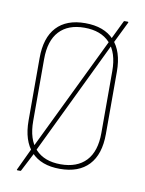

<svg xmlns="http://www.w3.org/2000/svg" viewBox="-85 -763 657 871"><g transform="rotate(10 244.0 -327.5)"><path d="M56 48Q55 48 54 47Q53 46 54 44L104 -62L110 -73L365 -600L369 -608L414 -701Q415 -703 418 -703H433Q436 -703 435 -699L384 -595L379 -585L123 -54L120 -45L73 46Q72 47 71.5 47.5Q71 48 70 48ZM244 8Q158 8 112.5 -41Q67 -90 67 -184V-471Q67 -565 112.5 -614Q158 -663 244 -663Q331 -663 377 -614Q423 -565 423 -471V-184Q423 -90 377 -41Q331 8 244 8ZM244 -13Q320 -13 361 -56.5Q402 -100 402 -185V-470Q402 -555 361 -598.5Q320 -642 244 -642Q169 -642 128.5 -598.5Q88 -555 88 -470V-185Q88 -100 128.5 -56.5Q169 -13 244 -13Z"/></g></svg>

Font: Sofia Sans Condensed Thin
Style: Regular
Weight: 250
Version: Version 4.100